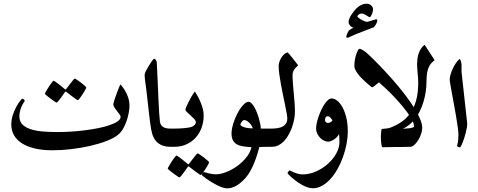

<svg xmlns="http://www.w3.org/2000/svg" viewBox="-20 -806 2624 1054"><path d="M690.9 -227.5Q690.9 -208.5 686.5 -185.3Q682.1 -162.1 674.1 -139.4Q666 -116.7 654.3 -97.2Q642.6 -77.6 627.9 -65.9Q604.5 -47.4 564 -31.7Q523.4 -16.1 474.4 -4.9Q425.3 6.3 371.6 12.7Q317.9 19 267.6 19Q214.8 19 173.1 9.5Q131.3 0 102.3 -18.1Q73.2 -36.1 57.6 -62.5Q42 -88.9 42 -122.1Q42 -150.4 50.8 -176.3Q59.6 -202.1 70.6 -221.7Q81.5 -241.2 91.1 -252.9Q100.6 -264.6 102.1 -264.6Q104.5 -264.6 110.1 -260.7Q115.7 -256.8 115.7 -252V-251.5Q115.7 -251 115.2 -250.5Q113.8 -248 108.9 -241Q104 -233.9 99.1 -222.9Q94.2 -211.9 90.3 -197.8Q86.4 -183.6 86.4 -167.5Q86.4 -139.6 103 -122.8Q119.6 -106 148.2 -96.7Q176.8 -87.4 215.1 -84.2Q253.4 -81.1 296.4 -81.1Q330.6 -81.1 369.4 -83.5Q408.2 -85.9 446.8 -90.8Q485.4 -95.7 520.5 -102.8Q555.7 -109.9 582.8 -119.4Q609.9 -128.9 626 -140.1Q642.1 -151.4 642.1 -165Q642.1 -170.4 635.7 -178.7Q629.4 -187 622.1 -196.5Q614.7 -206.1 608.4 -215.6Q602.1 -225.1 602.1 -232.9Q602.1 -236.3 604.5 -245.1Q606.9 -253.9 610.8 -265.4Q614.7 -276.9 619.4 -289.6Q624 -302.2 628.4 -313.2Q632.8 -324.2 636 -332.3Q639.2 -340.3 640.6 -342.8Q649.4 -334 658.4 -321Q667.5 -308.1 674.8 -292.7Q682.1 -277.3 686.5 -260.5Q690.9 -243.7 690.9 -227.5ZM390.1 -374.5Q393.1 -374.5 403.3 -367.7Q413.6 -360.8 424.8 -352.3Q436 -343.8 444.8 -335.7Q453.6 -327.6 453.6 -325.7Q453.6 -323.7 450.7 -317.9Q447.8 -312 443.1 -304.2Q438.5 -296.4 432.9 -287.8Q427.2 -279.3 422.1 -272.2Q417 -265.1 412.8 -260.5Q408.7 -255.9 407.2 -255.9Q405.3 -255.9 395.8 -262.7Q386.2 -269.5 375 -277.8L345.7 -300.3Q342.8 -303.2 339.4 -303.2Q337.9 -303.2 335.4 -298.8Q324.2 -283.2 315.4 -270.5Q307.6 -259.8 300.3 -251.2Q293 -242.7 290.5 -242.7Q289.6 -242.7 284.4 -245.8Q279.3 -249 272 -254.2Q264.6 -259.3 256.8 -265.1Q249 -271 242.2 -276.4Q235.4 -281.7 231 -285.9Q226.6 -290 226.6 -291.5Q226.6 -293.5 229.7 -299.3Q232.9 -305.2 237.8 -313.2Q242.7 -321.3 248.3 -330.1Q253.9 -338.9 259.3 -345.9Q264.6 -353 268.6 -357.9Q272.5 -362.8 273.4 -362.8Q276.9 -362.8 286.6 -355.7Q296.4 -348.6 307.1 -340.3Q319.8 -330.6 334 -318.4Q336.9 -314.9 339.4 -314.9Q340.8 -314.9 342 -315.9Q343.3 -316.9 345.7 -320.3Q356.9 -335 366.2 -347.2Q374 -357.4 381.1 -366Q388.2 -374.5 390.1 -374.5Z M916 0Q872.6 0 845.5 -22.5Q818.4 -44.9 809.6 -97.2Q803.7 -132.3 798.1 -182.4Q792.5 -232.4 785.6 -293Q783.2 -314.9 781 -330.3Q778.8 -345.7 777.3 -357.4Q775.9 -369.1 774.9 -377.9Q773.9 -386.7 773.9 -395Q773.9 -402.3 781.2 -417Q788.6 -431.6 797.9 -446.5Q807.1 -461.4 815.4 -472.7Q823.7 -483.9 825.7 -483.9Q830.1 -483.9 835.2 -477.5Q840.3 -471.2 840.8 -461.4Q844.2 -392.1 846.4 -340.6Q848.6 -289.1 850.3 -250.7Q852.1 -212.4 853.8 -185.3Q855.5 -158.2 857.9 -138.2Q859.4 -127 864.5 -119.6Q869.6 -112.3 877.2 -107.9Q884.8 -103.5 894.8 -101.8Q904.8 -100.1 916 -100.1H933.1Q944.3 -100.1 950.9 -90.6Q957.5 -81.1 957.5 -53.2Q957.5 -23.4 950.2 -11.7Q942.9 0 933.1 0Z M1098.1 -172.9Q1098.1 -137.7 1087.2 -106.4Q1076.2 -75.2 1055.2 -51.5Q1034.2 -27.8 1003.9 -13.9Q973.6 0 935.5 0H916.5Q905.3 0 898.7 -10.5Q892.1 -21 892.1 -50.8Q892.1 -65.4 894.3 -75.2Q896.5 -85 900.1 -90.3Q903.8 -95.7 908.2 -97.9Q912.6 -100.1 916.5 -100.1H935.5Q947.3 -100.1 962.2 -100.6Q977.1 -101.1 991.7 -102.5Q1006.3 -104 1018.8 -106.2Q1031.2 -108.4 1038.1 -112.3Q1047.4 -117.7 1051.3 -123.8Q1055.2 -129.9 1055.2 -133.8Q1055.2 -143.1 1046.1 -152.8Q1037.1 -162.6 1026.6 -171.9Q1016.1 -181.2 1007.1 -189.7Q998 -198.2 998 -205.1Q998 -208 1002.9 -219.7Q1007.8 -231.4 1015.1 -246.3Q1022.5 -261.2 1031.7 -276.9Q1041 -292.5 1049.8 -303.7Q1058.1 -291 1066.7 -275.1Q1075.2 -259.3 1082.3 -241.9Q1089.4 -224.6 1093.8 -206.8Q1098.1 -189 1098.1 -172.9ZM1064.5 36.1Q1067.4 36.1 1077.6 43Q1087.9 49.8 1099.1 58.3Q1110.4 66.9 1119.1 75Q1127.9 83 1127.9 85Q1127.9 86.9 1125 92.8Q1122.1 98.6 1117.4 106.4Q1112.8 114.3 1107.2 122.8Q1101.6 131.3 1096.4 138.4Q1091.3 145.5 1087.2 150.1Q1083 154.8 1081.5 154.8Q1079.6 154.8 1070.1 147.9Q1060.5 141.1 1049.3 132.8L1020 110.4Q1017.1 107.4 1013.7 107.4Q1012.2 107.4 1009.8 111.8Q998.5 127.4 989.7 140.1Q981.9 150.9 974.6 159.4Q967.3 168 964.8 168Q963.9 168 958.7 164.8Q953.6 161.6 946.3 156.5Q939 151.4 931.2 145.5Q923.3 139.6 916.5 134.3Q909.7 128.9 905.3 124.8Q900.9 120.6 900.9 119.1Q900.9 117.2 904.1 111.3Q907.2 105.5 912.1 97.4Q917 89.4 922.6 80.6Q928.2 71.8 933.6 64.7Q939 57.6 942.9 52.7Q946.8 47.9 947.8 47.9Q951.2 47.9 960.9 54.9Q970.7 62 981.4 70.3Q994.1 80.1 1008.3 92.3Q1011.2 95.7 1013.7 95.7Q1015.1 95.7 1016.4 94.7Q1017.6 93.8 1020 90.3Q1031.2 75.7 1040.5 63.5Q1048.3 53.2 1055.4 44.7Q1062.5 36.1 1064.5 36.1Z M1491.2 -50.3Q1491.2 -44.4 1490.5 -35.9Q1489.7 -27.3 1487.1 -19.3Q1484.4 -11.2 1479 -5.6Q1473.6 0 1464.4 0H1445.3Q1439.9 0 1433.1 0.2Q1426.3 0.5 1419.4 0.5Q1411.6 1 1403.8 1Q1399.4 17.6 1392.8 39.3Q1386.2 61 1377.2 84Q1368.2 106.9 1356.2 129.4Q1344.2 151.9 1328.6 169.9Q1302.7 198.7 1277.8 213.4Q1252.9 228 1226.6 228Q1215.3 228 1200.4 222.9Q1185.5 217.8 1170.2 210Q1154.8 202.1 1139.9 192.9Q1125 183.6 1113.3 175.3Q1101.6 167 1094.5 161.1Q1087.4 155.3 1087.4 153.8Q1087.4 152.3 1088.6 149.9Q1089.8 147.5 1091.8 144.8Q1093.8 142.1 1095.9 140.4Q1098.1 138.7 1100.1 138.7Q1102.1 138.7 1108.2 140.6Q1114.3 142.6 1122.8 144.8Q1131.3 147 1142.1 148.9Q1152.8 150.9 1165 150.9Q1189 150.9 1219.5 139.4Q1250 127.9 1279.1 107.7Q1308.1 87.4 1330.6 60.3Q1353 33.2 1360.8 2Q1333.5 0.5 1313 -2.9Q1292.5 -6.3 1278.8 -14.6Q1265.1 -22.9 1258.1 -37.1Q1251 -51.3 1251 -74.2Q1251 -88.9 1255.1 -107.4Q1259.3 -126 1266.6 -145.3Q1273.9 -164.6 1283.2 -182.9Q1292.5 -201.2 1303 -215.3Q1313.5 -229.5 1324 -238.3Q1334.5 -247.1 1343.8 -247.1Q1352.5 -247.1 1360.8 -238.8Q1369.1 -230.5 1376.7 -217.3Q1384.3 -204.1 1390.6 -187.7Q1397 -171.4 1401.6 -155Q1406.2 -138.7 1408.9 -124Q1411.6 -109.4 1411.6 -100.1H1464.4Q1473.6 -100.1 1479 -94.5Q1484.4 -88.9 1487.1 -80.8Q1489.7 -72.8 1490.5 -64.5Q1491.2 -56.2 1491.2 -50.3ZM1367.2 -101.1Q1367.2 -105 1363 -112.8Q1358.9 -120.6 1352.1 -128.2Q1345.2 -135.7 1336.9 -141.4Q1328.6 -147 1320.3 -147Q1317.4 -147 1313.7 -144.3Q1310.1 -141.6 1307.1 -137.7Q1304.2 -133.8 1302 -129.6Q1299.8 -125.5 1299.8 -122.1Q1299.8 -115.2 1317.4 -108.6Q1335 -102.1 1367.2 -101.1Z M1599.1 -193.4Q1599.1 -187 1598.4 -177.2Q1597.7 -167.5 1595.7 -155.8Q1593.8 -144 1590.3 -130.9Q1586.9 -117.7 1582 -104.5Q1575.2 -86.9 1565.4 -68.4Q1555.7 -49.8 1542.2 -34.7Q1528.8 -19.5 1511.2 -9.8Q1493.7 0 1471.2 0H1452.1Q1442.9 0 1437.5 -3.4Q1432.1 -6.8 1429.4 -13.2Q1426.8 -19.5 1426 -28.8Q1425.3 -38.1 1425.3 -50.3Q1425.3 -59.6 1426 -68.6Q1426.8 -77.6 1429.4 -84.5Q1432.1 -91.3 1437.5 -95.7Q1442.9 -100.1 1452.1 -100.1H1471.2Q1489.3 -100.1 1505.1 -102.8Q1521 -105.5 1532.5 -111.8Q1543.9 -118.2 1550.5 -128.9Q1557.1 -139.6 1557.1 -155.3Q1557.1 -164.6 1553.7 -184.3Q1550.3 -204.1 1544.9 -230Q1539.6 -255.9 1533.4 -285.6Q1527.3 -315.4 1522 -344.2Q1516.6 -373 1513.2 -398.9Q1509.8 -424.8 1509.8 -443.4Q1509.8 -456.1 1514.6 -469.2Q1519.5 -482.4 1527.1 -493.4Q1534.7 -504.4 1543.5 -511.2Q1552.2 -518.1 1559.6 -518.1Q1560.1 -518.1 1564.5 -512.9Q1568.8 -507.8 1575.2 -500.2Q1581.5 -492.7 1588.6 -483.6Q1595.7 -474.6 1601.8 -466.8Q1607.9 -459 1612.1 -453.4Q1616.2 -447.8 1616.2 -447.3Q1616.2 -446.3 1611.6 -442.4Q1606.9 -438.5 1601.1 -431.9Q1595.2 -425.3 1590.6 -416Q1585.9 -406.7 1585.9 -395Q1585.9 -375.5 1587.9 -349.4Q1589.8 -323.2 1592.5 -295.4Q1595.2 -267.6 1597.2 -240.7Q1599.1 -213.9 1599.1 -193.4Z M1889.2 -85.4Q1889.2 -51.8 1882.3 -15.6Q1875.5 20.5 1863 55.4Q1850.6 90.3 1833 121.6Q1815.4 152.8 1794.2 176.3Q1772.9 199.7 1748.3 213.6Q1723.6 227.5 1697.3 227.5Q1682.1 227.5 1666 221.7Q1649.9 215.8 1634.3 206.8Q1618.7 197.8 1605 187.5Q1591.3 177.2 1580.8 168Q1570.3 158.7 1564.2 152.1Q1558.1 145.5 1558.1 144.5Q1558.1 143.6 1559.6 141.1Q1561 138.7 1563 136Q1564.9 133.3 1566.9 131.3Q1568.8 129.4 1569.8 129.4Q1571.3 129.4 1577.4 132.8Q1583.5 136.2 1593.3 140.4Q1603 144.5 1615.5 147.9Q1627.9 151.4 1641.6 151.4Q1678.7 151.4 1714.8 135.3Q1751 119.1 1779.5 93.8Q1808.1 68.4 1825.7 36.9Q1843.3 5.4 1843.3 -24.9Q1843.3 -37.1 1843 -48.1Q1842.8 -59.1 1841.3 -69.8Q1835.4 -59.6 1827.6 -51.8Q1819.8 -43.9 1811.3 -38.8Q1802.7 -33.7 1794.9 -31Q1787.1 -28.3 1781.2 -28.3Q1771.5 -28.3 1760 -33.4Q1748.5 -38.6 1738.8 -48.1Q1729 -57.6 1722.2 -71.3Q1715.3 -85 1715.3 -101.6Q1715.3 -114.3 1719 -131.3Q1722.7 -148.4 1729 -166.5Q1735.4 -184.6 1743.7 -202.4Q1752 -220.2 1761.5 -234.4Q1771 -248.5 1781 -257.1Q1791 -265.6 1800.3 -265.6Q1814.9 -265.6 1830.6 -253.7Q1846.2 -241.7 1859.1 -218.8Q1872.1 -195.8 1880.6 -162.4Q1889.2 -128.9 1889.2 -85.4ZM1805.2 -146Q1800.8 -152.8 1793.7 -160.4Q1786.6 -168 1777.8 -168Q1772 -168 1768.1 -162.4Q1764.2 -156.7 1764.2 -147Q1764.2 -140.6 1768.6 -136Q1772.9 -131.3 1779.8 -131.3Q1789.6 -131.3 1796.1 -136Q1802.7 -140.6 1805.2 -146Z M2051.3 -692.9Q2051.3 -689.9 2049.1 -683.8Q2046.9 -677.7 2043.5 -671.9Q2040 -666 2036.4 -661.1Q2032.7 -656.2 2029.8 -655.3Q2026.9 -654.3 2017.6 -650.9Q2008.3 -647.5 1996.3 -642.8Q1984.4 -638.2 1971.7 -633.1Q1959 -627.9 1949.2 -624.5Q1925.3 -615.2 1908.2 -606.9Q1891.1 -598.6 1887.2 -598.6Q1884.8 -598.6 1882.8 -599.9Q1880.9 -601.1 1880.9 -605Q1880.9 -607.4 1882.6 -612.5Q1884.3 -617.7 1886.7 -622.8Q1889.2 -627.9 1891.6 -632.3Q1894 -636.7 1895 -638.2Q1896.5 -639.6 1899.9 -642.1Q1903.3 -644.5 1907.2 -646.7Q1911.1 -648.9 1914.8 -650.6Q1918.5 -652.3 1920.4 -653.3Q1916.5 -654.3 1911.9 -657Q1907.2 -659.7 1903.3 -663.8Q1899.4 -668 1896.5 -673.3Q1893.6 -678.7 1893.6 -685.5Q1893.6 -693.8 1897.9 -704.3Q1902.3 -714.8 1908.9 -725.1Q1915.5 -735.4 1922.6 -744.1Q1929.7 -752.9 1935.5 -758.8Q1944.8 -768.1 1953.6 -773.4Q1962.4 -778.8 1969.7 -781.5Q1977.1 -784.2 1983.4 -784.9Q1989.7 -785.6 1994.6 -785.6Q2000 -785.6 2005.9 -783.4Q2011.7 -781.2 2016.6 -777.1Q2021.5 -772.9 2024.7 -767.3Q2027.8 -761.7 2027.8 -754.9Q2027.8 -748.5 2025.9 -741Q2023.9 -733.4 2021 -726.8Q2018.1 -720.2 2014.9 -715.8Q2011.7 -711.4 2009.8 -711.4Q2007.8 -711.4 2002.7 -714.6Q1997.6 -717.8 1991.2 -721.7Q1984.9 -725.6 1978 -728.8Q1971.2 -731.9 1965.3 -731.9Q1955.6 -731.9 1948.7 -726.1Q1941.9 -720.2 1941.9 -714.8Q1941.9 -713.4 1947.5 -708.7Q1953.1 -704.1 1961.4 -699.2Q1969.7 -694.3 1979 -690.4Q1988.3 -686.5 1995.6 -686Q2001.5 -687.5 2009.5 -689.9Q2017.6 -692.4 2025.1 -694.6Q2032.7 -696.8 2038.6 -698.5Q2044.4 -700.2 2045.9 -700.2Q2051.3 -700.2 2051.3 -692.9Z M2297.9 -104Q2297.9 -88.9 2291.7 -70.8Q2285.6 -52.7 2275.9 -36.9Q2266.1 -21 2254.4 -10.5Q2242.7 0 2231.9 0Q2215.8 0.5 2201.2 0.5Q2188.5 1 2176.3 1Q2164.1 1 2158.2 1Q2147.9 1 2140.4 -14.4Q2132.8 -29.8 2132.8 -59.1Q2132.8 -75.2 2139.6 -86.4Q2146.5 -97.7 2155.8 -98.6Q2176.3 -98.6 2194.1 -99.4Q2211.9 -100.1 2224.9 -101.6Q2237.8 -103 2245.4 -105.7Q2252.9 -108.4 2252.9 -112.3Q2252.9 -122.6 2247.6 -135.7Q2242.2 -148.9 2232.4 -164.6Q2216.8 -189.5 2193.8 -217.5Q2170.9 -245.6 2146.2 -271.7Q2121.6 -297.9 2098.4 -319.6Q2075.2 -341.3 2060.1 -354Q2059.1 -352.5 2053.5 -348.1Q2047.9 -343.8 2041.7 -338.9Q2035.6 -334 2030 -330.3Q2024.4 -326.7 2023.4 -326.7Q2021 -326.7 2012.2 -334Q2003.4 -341.3 1992.4 -351.1Q1981.4 -360.8 1971.2 -370.8Q1960.9 -380.9 1956.1 -386.2Q1944.8 -398.9 1935.1 -414.6Q1925.3 -430.2 1925.3 -444.3Q1925.3 -462.4 1928.5 -479.2Q1931.6 -496.1 1936 -509.3Q1940.4 -522.5 1945.3 -530.3Q1950.2 -538.1 1953.6 -538.1Q1958 -538.1 1964.6 -534.7Q1971.2 -531.2 1977.8 -526.9Q1984.4 -522.5 1990 -518.1Q1995.6 -513.7 1997.6 -511.7Q2024.4 -486.8 2059.6 -450.7Q2094.7 -414.6 2131.3 -373.3Q2168 -332 2201.7 -288.3Q2235.4 -244.6 2259.3 -205.1Q2276.9 -175.8 2287.4 -149.9Q2297.9 -124 2297.9 -104Z M2365.7 -475.6Q2356 -467.8 2347.9 -459.2Q2339.8 -450.7 2334 -438Q2328.1 -425.3 2324.7 -406.2Q2321.3 -387.2 2321.3 -358.9Q2321.3 -332 2317.1 -303.5Q2313 -274.9 2304.7 -247.1Q2296.4 -219.2 2283.2 -193.1Q2270 -167 2252 -146Q2226.6 -115.7 2191.4 -99.1Q2195.3 -98.1 2199.2 -95.5Q2203.1 -92.8 2206.3 -86.9Q2209.5 -81.1 2211.4 -71.8Q2213.4 -62.5 2213.4 -48.3Q2213.4 -34.7 2211.2 -25.6Q2209 -16.6 2205.6 -11.2Q2202.1 -5.9 2197.8 -3.2Q2193.4 -0.5 2189.5 0Q2188.5 0 2180.9 0.2Q2173.3 0.5 2162.4 0.7Q2151.4 1 2138.4 1.2Q2125.5 1.5 2113.5 1.7Q2101.6 2 2092 2Q2082.5 2 2078.6 2Q2077.1 2 2075.9 -2.7Q2074.7 -7.3 2073.5 -14.9Q2072.3 -22.5 2071.5 -32.5Q2070.8 -42.5 2070.8 -53.2Q2070.8 -60.5 2071.3 -68.4Q2071.8 -76.2 2072.5 -82.8Q2073.2 -89.4 2074.2 -93.8Q2075.2 -98.1 2075.7 -98.1Q2089.8 -99.1 2102.5 -100.6Q2115.2 -102.1 2125 -106Q2157.2 -118.7 2183.8 -136.7Q2210.4 -154.8 2230.5 -182.1Q2252.4 -211.9 2264.2 -253.9Q2275.9 -295.9 2275.9 -354Q2275.9 -363.8 2274.9 -377.2Q2273.9 -390.6 2272.7 -404.5Q2271.5 -418.5 2270.5 -431.2Q2269.5 -443.8 2269.5 -452.6Q2269.5 -465.3 2271.2 -480.2Q2272.9 -495.1 2277.3 -509.5Q2281.7 -523.9 2289.8 -537.1Q2297.9 -550.3 2311 -560.1Q2311 -560.1 2313.5 -556.4Q2315.9 -552.7 2319.8 -546.6Q2323.7 -540.5 2328.6 -533Q2333.5 -525.4 2338.9 -517.6Q2351.1 -499 2365.7 -475.6Z M2544.9 -127Q2544.9 -117.2 2542.5 -103.8Q2540 -90.3 2536.4 -75.7Q2532.7 -61 2528.1 -47.1Q2523.4 -33.2 2519 -22Q2514.6 -10.7 2510.7 -3.9Q2506.8 2.9 2504.9 2.9Q2500.5 2.9 2494.9 0.5Q2489.3 -2 2489.3 -5.9Q2489.3 -7.3 2490.5 -11Q2491.7 -14.6 2492.9 -22Q2494.1 -29.3 2495.4 -40.5Q2496.6 -51.8 2496.6 -67.9Q2496.6 -82 2492.9 -107.9Q2489.3 -133.8 2484.1 -165Q2479 -196.3 2472.7 -229.7Q2466.3 -263.2 2461.2 -292Q2456.1 -320.8 2452.4 -341.8Q2448.7 -362.8 2448.7 -369.6Q2448.7 -380.9 2453.4 -397Q2458 -413.1 2465.6 -429.4Q2473.1 -445.8 2483.2 -460.4Q2493.2 -475.1 2503.9 -482.9Q2509.3 -475.1 2511.5 -464.6Q2513.7 -454.1 2513.7 -447.3V-411.1L2544.9 -127Z"/></svg>

Font: Scheherazade
Style: Bold
Weight: 700
Version: Version 2.100 (build 932/914)